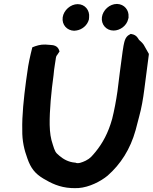

<svg xmlns="http://www.w3.org/2000/svg" viewBox="-20 -933 775 974"><path d="M112 -521C101 -438 91 -346 93 -273C92 -219 103 -172 119 -129C136 -80 158 -52 200 -27C237 -5 281 18 342 21C354 22 366 21 377 21H378C433 17 491 -13 526 -42C592 -100 641 -176 668 -273C674 -295 680 -318 686 -342C698 -385 706 -432 712 -479C720 -538 727 -597 735 -656V-660L709 -706C700 -719 692 -724 685 -731C682 -735 674 -756 648 -760L643 -761L638 -758C612 -746 610 -714 606 -698V-697L602 -672L588 -567C584 -535 580 -502 576 -471C569 -422 560 -374 549 -330C529 -258 500 -206 465 -163C447 -142 439 -130 415 -118C396 -109 376 -101 362 -108H360C326 -111 301 -126 281 -143L280 -144C261 -159 258 -167 248 -199C237 -231 233 -259 232 -300C231 -373 240 -468 252 -554V-555C253 -572 256 -588 258 -603C260 -616 261 -625 263 -635V-637C263 -640 266 -648 267 -651H268L282 -672C279 -680 275 -704 237 -705L210 -707C185 -708 164 -701 144 -693C133 -649 124 -611 118 -563ZM298 -845C293 -807 320 -778 356 -777C361 -777 362 -778 364 -778H366C396 -782 423 -804 431 -834L432 -845C436 -881 411 -912 374 -912C338 -912 303 -881 298 -845ZM497 -846C492 -809 519 -778 556 -778C589 -778 622 -802 630 -835V-837C630 -837 633 -840 632 -848C635 -881 611 -912 574 -913H573C536 -913 502 -882 497 -846Z"/></svg>

Font: Hussar Pisanka
Style: BdKur
Weight: 700
Designer: Robert Jablonski
Foundry: Cannot Into Space Fonts
Version: Version 1.070